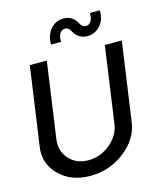

<svg xmlns="http://www.w3.org/2000/svg" viewBox="-140 -1077 1008 1189"><g transform="rotate(-15 364.5 -482.5)"><path d="M497.1 -831.1Q439 -831.1 409.2 -886.2Q397 -912.1 374 -912.1Q352.1 -912.1 339.6 -891.6Q327.1 -871.1 330.1 -838.9H265.1Q264.2 -897.9 297.1 -936.5Q330.1 -975.1 379.9 -975.1Q439.9 -975.1 467.8 -919.9Q480 -894 503.9 -894Q525.9 -894 537.8 -914.1Q549.8 -934.1 547.9 -965.8H611.8Q613.8 -907.7 580.8 -869.4Q547.9 -831.1 497.1 -831.1ZM291 9.8Q168.9 9.8 93.5 -64.7Q18.1 -139.2 33.2 -245.1L105 -750H213.9L145 -263.2Q135.3 -189 181.6 -137.9Q228 -86.9 304.2 -86.9Q381.3 -86.9 444.1 -138.4Q506.8 -189.9 517.1 -263.2L585.9 -750H694.8L623 -245.1Q607.9 -139.2 511 -64.7Q414.1 9.8 291 9.8Z"/></g></svg>

Font: Oakes Grotesk
Style: Medium Italic
Weight: 500
Designer: Samuel Oakes
Foundry: Samuel Oakes
Version: Version 1.0 | wf-rip DC20170320